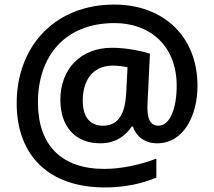

<svg xmlns="http://www.w3.org/2000/svg" viewBox="-20 -734 938 840"><path d="M844 -358C844 -578 692 -714 480 -714C217 -714 53 -528 53 -283C53 -51 196 86 439 86C526 86 603 69 664 43V-40C599 -15 515 5 436 5C249 5 146 -99 146 -286C146 -487 263 -633 481 -633C637 -633 753 -533 753 -359C753 -263 725 -184 673 -184C648 -184 625 -199 625 -260C625 -264 625 -277 626 -295L636 -499C601 -511 531 -525 470 -525C331 -525 244 -430 244 -297C244 -183 307 -107 419 -107C485 -107 530 -140 556 -180H562C574 -139 613 -107 667 -107C787 -107 844 -234 844 -358ZM342 -295C342 -371 377 -447 474 -447C498 -447 521 -443 538 -440L532 -324C527 -241 501 -184 431 -184C377 -184 342 -217 342 -295Z"/></svg>

Font: Noto Sans New Tai Lue Semibold
Style: Regular
Weight: 600
Designer: Monotype Design Team
Foundry: Monotype Imaging Inc.
Version: Version 2.004